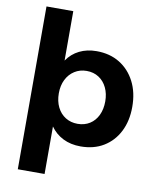

<svg xmlns="http://www.w3.org/2000/svg" viewBox="-99 -817 882 1087"><g transform="rotate(10 342.0 -274.0)"><path d="M233 -458Q261 -499 304.5 -520.5Q348 -542 403 -542Q479 -542 535.5 -507.5Q592 -473 624 -411Q656 -349 656 -266Q656 -185 625 -124Q594 -63 538 -29Q482 5 406 5Q349 5 305 -17Q261 -39 233 -79V194H79V-742H233ZM367 -422Q328 -422 297.5 -402.5Q267 -383 250 -349Q233 -315 233 -270Q233 -225 250 -190.5Q267 -156 297.5 -137Q328 -118 367 -118Q407 -118 437 -137Q467 -156 483.5 -190.5Q500 -225 500 -270Q500 -314 483.5 -348.5Q467 -383 437 -402.5Q407 -422 367 -422Z"/></g></svg>

Font: Alexandria SemiBold
Style: Regular
Weight: 600
Designer: Mohamed Gaber
Foundry: Kief Type Foundry
Version: Version 5.100